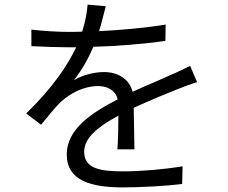

<svg xmlns="http://www.w3.org/2000/svg" viewBox="-20 -780 996 837"><path d="M566.1 -128.9C565 -175.1 563.9 -255 562.9 -310C634.9 -343 703.1 -371.1 756 -392C780.9 -402 815 -414.8 839.1 -421.9L808.9 -492.9C782 -479.8 759.2 -468 730.1 -456C681.1 -432.9 622.9 -409.8 557.9 -380C544 -436.1 494 -465.9 432.9 -465.9C391 -465.9 337 -452.1 301.8 -430C337 -474.1 366.1 -527 387.1 -576C490.1 -578.8 606.9 -588.1 701 -601.9L702.1 -672.9C612.2 -658 508.9 -649.1 411.9 -644.2C425.1 -687.1 433.9 -726.9 441.1 -752.8L361.9 -759.9C359.7 -728 351.9 -683.9 338.1 -642C316.1 -641 295.8 -641 275.9 -641C233 -641 166.9 -644.9 116.8 -650.9V-578.8C168 -576 231.9 -573.9 272 -573.9H312.1C276.3 -498.9 214.1 -402 94.1 -285.2L159.1 -236.2C191.1 -274.1 218 -310 245 -335.9C289.1 -375 345.9 -404.8 408 -404.8C448.9 -404.8 484 -386 492.9 -346.9C382.8 -289.8 271 -218.8 271 -106.9C271 9.2 380 36.9 514.9 36.9C598 36.9 703.1 30.9 774.1 22L775.9 -55C692.8 -41.2 592 -33 518.1 -33C421.2 -33 346.9 -43 346.9 -117.9C346.9 -180 408 -228 496.1 -275.9C496.1 -226.9 494.7 -164.8 491.8 -128.9Z"/></svg>

Font: Karasuma Gothic
Style: Regular
Weight: 400
Designer: Rasmus Andersson, Ryoko Nishizuka
Foundry: Genbu
Version: Version 1.00